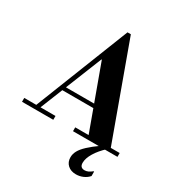

<svg xmlns="http://www.w3.org/2000/svg" viewBox="-244 -909 1203 1298"><g transform="rotate(30 357.5 -260.0)"><path d="M493 -15 310 -516H306L300 -553L368 -763H394L666 -15ZM-15 0V-30H229V0ZM164 -204V-233H508V-204ZM383 0V-30H730V0ZM73 -15 368 -763H394L342 -604L106 -15ZM545 243Q505 243 480.5 220.5Q456 198 456 161Q456 135 469.5 110Q483 85 514 56Q545 27 597 -10H643Q598 31 572 74Q546 117 546 152Q546 190 582 190Q596 190 609.5 184Q623 178 639 165H643V200Q626 220 600 231.5Q574 243 545 243Z"/></g></svg>

Font: Libre Bodoni
Style: Bold
Weight: 700
Designer: Pablo Impallari, Rodrigo Fuenzalida
Foundry: Impallari Type
Version: Version 2.005;gftools[0.9.23]